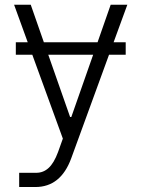

<svg xmlns="http://www.w3.org/2000/svg" viewBox="-20 -565 585 790"><path d="M497.2 -391V-339.8H428.6L273.1 86.3Q229.8 204.5 125.7 204.5H58.9V146Q68.5 146.3 84 146.1Q99.4 146 112.6 146Q117.5 146 122 146Q126.4 146 129.3 146Q158.4 146 180.2 125.9Q202.1 105.8 218.8 60.7L238.6 5.3L112.9 -339.8H45.1V-391H94.1L38 -545.5H106.5L160.5 -391H381.4L435.4 -545.5H503.9L447.4 -391ZM363.3 -339.8H178.6L268.5 -83.5H273.4Z"/></svg>

Font: Inter Zeller Light
Style: Regular
Weight: 300
Designer: Rasmus Andersson; Joe Bland
Foundry: zeller
Version: Version 3.015;git-dec3a8cb1